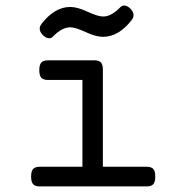

<svg xmlns="http://www.w3.org/2000/svg" viewBox="-20 -667 640 687"><path d="M151.4 -451.2Q134.8 -451.2 127.7 -443.1Q120.6 -435.1 120.6 -416Q120.6 -397 127.7 -388.9Q134.8 -380.9 151.4 -380.9H274.9V-70.3H122.1Q105.5 -70.3 98.4 -62.3Q91.3 -54.2 91.3 -35.2Q91.3 -16.1 98.4 -8.1Q105.5 0 122.1 0H504.9Q521.5 0 528.6 -8.1Q535.6 -16.1 535.6 -35.2Q535.6 -54.2 528.6 -62.3Q521.5 -70.3 504.9 -70.3H348.1V-418Q348.1 -436 341.1 -443.6Q334 -451.2 317.4 -451.2ZM128.9 -582Q113.8 -562.5 132.3 -542.5Q142.6 -531.7 152.8 -530.3Q163.1 -528.8 169.4 -536.1Q201.7 -569.3 231 -569.3Q250 -569.3 286.6 -552.2Q323.2 -535.2 348.6 -535.2Q404.3 -535.2 451.2 -595.2Q466.3 -614.7 447.8 -634.8Q437.5 -645.5 427.2 -647Q417 -648.4 410.6 -641.1Q378.4 -607.9 349.1 -607.9Q330.1 -607.9 293.5 -625Q256.8 -642.1 231.4 -642.1Q175.8 -642.1 128.9 -582Z"/></svg>

Font: Courier Prime Code
Style: Regular
Weight: 400
Designer: Alan Dague-Greene
Foundry: Quote-Unquote Apps
Version: Version 3.18